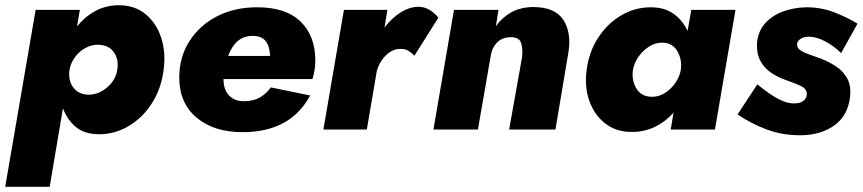

<svg xmlns="http://www.w3.org/2000/svg" viewBox="-34 -498 3316 738"><path d="M157 220H-14L103 -460H273L262 -396Q291 -433 331 -455Q371 -477 421 -478Q483 -478 524.5 -444.5Q566 -411 585 -354.5Q604 -298 595 -230Q586 -158 550.5 -102Q515 -46 461.5 -14Q408 18 347 18Q291 18 257.5 -10Q224 -38 208 -82ZM417 -231Q423 -270 403.5 -297.5Q384 -325 344 -326Q320 -327 296 -314.5Q272 -302 255 -279.5Q238 -257 233 -229Q228 -188 247.5 -162Q267 -136 303 -134Q330 -133 354.5 -146Q379 -159 396 -181Q413 -203 417 -231Z M898 10Q788 10 721.5 -46Q655 -102 655 -200Q655 -277 693 -338Q731 -399 798.5 -434.5Q866 -470 955 -470Q1065 -470 1121.5 -415Q1178 -360 1178 -265Q1178 -230 1167 -194H825Q825 -154 846 -131.5Q867 -109 904 -109Q939 -109 964 -123Q989 -137 1007 -162L1158 -131Q1083 10 898 10ZM938 -360Q903 -360 880 -340.5Q857 -321 843 -283H1004Q1003 -319 987.5 -339.5Q972 -360 938 -360Z M1559 -284Q1549 -294 1537 -302Q1525 -310 1507 -310Q1475 -311 1449 -285Q1423 -259 1414 -223L1376 0H1209L1288 -460H1455L1444 -392Q1470 -427 1504 -449Q1538 -471 1573 -472Q1598 -472 1618 -459.5Q1638 -447 1651 -430Z M1973 -280Q1976 -308 1969.5 -331.5Q1963 -355 1929 -355Q1897 -355 1877 -335Q1857 -315 1852 -282L1803 0H1632L1711 -460H1882L1872 -397Q1895 -430 1930 -450Q1965 -470 2014 -471Q2099 -471 2131 -422Q2163 -373 2151 -298L2101 0H1923Z M2221 -230Q2230 -299 2265.5 -353.5Q2301 -408 2354 -439Q2407 -470 2467 -470Q2520 -470 2555 -445Q2590 -420 2609 -379L2623 -460H2793L2714 0H2544L2555 -65Q2525 -31 2484.5 -11Q2444 9 2396 9Q2336 10 2293.5 -22.5Q2251 -55 2231.5 -109.5Q2212 -164 2221 -230ZM2399 -230Q2393 -191 2411.5 -159Q2430 -127 2470 -126Q2496 -125 2520 -139.5Q2544 -154 2561 -178Q2578 -202 2583 -230Q2588 -270 2569.5 -301.5Q2551 -333 2514 -334Q2487 -335 2462.5 -320Q2438 -305 2421 -281Q2404 -257 2399 -230Z M2877 -174Q2921 -137 2958 -117.5Q2995 -98 3025 -101Q3042 -101 3054 -110.5Q3066 -120 3067 -133Q3069 -155 3046 -166.5Q3023 -178 2985 -191Q2953 -202 2927 -220.5Q2901 -239 2887 -267.5Q2873 -296 2876 -336Q2881 -380 2908 -409.5Q2935 -439 2976 -454Q3017 -469 3065 -470Q3122 -470 3170.5 -451.5Q3219 -433 3262 -407L3199 -294Q3173 -320 3139 -338.5Q3105 -357 3074 -357Q3057 -357 3044.5 -349.5Q3032 -342 3030 -331Q3028 -315 3041.5 -305.5Q3055 -296 3077 -288.5Q3099 -281 3123 -272Q3156 -259 3182 -241Q3208 -223 3222.5 -196.5Q3237 -170 3234 -131Q3227 -56 3175 -17.5Q3123 21 3044 22Q2972 22 2912.5 -0.5Q2853 -23 2801 -58Z"/></svg>

Font: Jost* Heavy
Style: Italic
Weight: 800
Italic angle: -10°
Version: Version 3.7